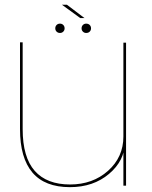

<svg xmlns="http://www.w3.org/2000/svg" viewBox="-20 -766 628 792"><path d="M489 0H500V-590H489V-125.5ZM73.5 -591.5H62.5V-234Q62.5 -114.5 113.8 -54.2Q165 6 268.5 6Q365 6 429.8 -48.8Q494.5 -103.5 494.5 -177.5L489 -203Q489 -118 425.8 -61.5Q362.5 -5 269 -5Q173 -5 123.2 -61.2Q73.5 -117.5 73.5 -233ZM227.5 -630Q235.5 -630 241 -635.5Q246.5 -641 246.5 -649Q246.5 -657.5 241 -663Q235.5 -668.5 227.5 -668.5Q219 -668.5 213.5 -663Q208 -657.5 208 -649Q208 -641 213.5 -635.5Q219 -630 227.5 -630ZM335.5 -630Q344.5 -630 350 -635.5Q355.5 -641 355.5 -649Q355.5 -657.5 350 -663Q344.5 -668.5 335.5 -668.5Q327.5 -668.5 322 -663Q316.5 -657.5 316.5 -649Q316.5 -641 322 -635.5Q327.5 -630 335.5 -630ZM311 -691.5H328.5L256 -746.5H235.5Z"/></svg>

Font: Anybody SemiExpanded Thin
Style: Regular
Weight: 250
Width: 6
Version: Version 1.113;gftools[0.9.25]